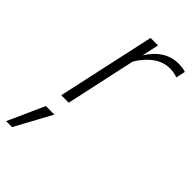

<svg xmlns="http://www.w3.org/2000/svg" viewBox="-304 -557 891 891"><g transform="rotate(45 141.5 -111.5)"><path d="M25 0 130 -481H179L161 -398Q188 -442 225 -465.5Q262 -489 305 -489Q335 -489 354 -482L344 -436Q331 -441 318 -443Q305 -445 293 -445Q252 -445 215 -419Q178 -393 149 -345L74 0ZM-71 266 10 86H66L-32 266Z"/></g></svg>

Font: Red Hat Text
Style: Italic
Weight: 300
Italic angle: -12°
Designer: Pentagram, MCKL
Foundry: Pentagram, MCKL
Version: Version 1.023